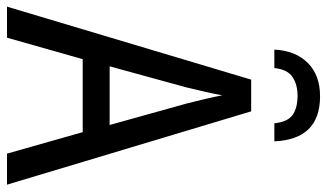

<svg xmlns="http://www.w3.org/2000/svg" viewBox="-218 -740 958 563"><g transform="rotate(90 261.5 -459.0)"><path d="M126 -784H180Q184 -822 206 -837Q228 -852 261 -852Q297 -852 317.5 -837.5Q338 -823 342 -784H395Q389 -918 263 -918Q201 -918 165 -882Q129 -846 126 -784ZM175 -301 237 -527Q242 -548 248.5 -576Q255 -604 260 -631Q264 -610 271.5 -578Q279 -546 284 -527L347 -301ZM522 0 307 -716H214L0 0H91L154 -222H368L431 0Z"/></g></svg>

Font: Noto Sans Display SemiCondensed
Style: Regular
Weight: 400
Width: 4
Designer: Monotype Design team
Foundry: Monotype Imaging Inc.
Version: 1.000